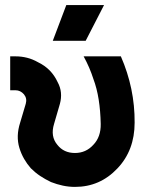

<svg xmlns="http://www.w3.org/2000/svg" viewBox="-20 -721 576 753"><path d="M20 -500V-367H41Q60 -367 74 -351Q87 -335 81 -314L59 -240Q42 -187 56 -141Q63 -118 74.5 -98Q86 -78 101 -61Q118 -44 137.5 -31Q157 -18 180 -7Q203 2 226.5 7Q250 12 274 12Q372 12 440 -60Q508 -131 508 -240Q509 -374 454 -500H308Q320 -478 329.5 -456Q339 -434 346 -412Q360 -375 367 -330.5Q374 -286 375 -235Q376 -184 346 -153Q317 -121 274 -121Q230 -121 205 -153Q177 -186 192 -235L215 -314Q221 -336 219 -357.5Q217 -379 206 -399Q194 -425 175 -444.5Q156 -464 129 -477Q108 -489 86 -494.5Q64 -500 41 -500ZM187 -561H316L388 -701H240Z"/></svg>

Font: Unageo
Style: Bold
Weight: 700
Designer: Richard Sepsi
Foundry: Richard Sepsi
Version: Version 2.000